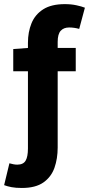

<svg xmlns="http://www.w3.org/2000/svg" viewBox="-48 -733 439 949"><path d="M60 196.1Q29.7 196.1 9 192.1Q-11.7 188.1 -27.6 182.1L-1.5 74.1Q9.1 77.1 18.4 78.9Q27.6 80.8 37.3 80.8Q66.9 80.8 78.5 61.3Q90.1 41.8 90.1 0.8V-521.8Q90.1 -574.6 107.7 -617.9Q125.4 -661.2 165.5 -686.9Q205.7 -712.6 272.6 -712.6Q304.1 -712.6 329.9 -706.9Q355.8 -701.3 371.6 -694.9L343.5 -590.2Q318.2 -597.2 293.7 -597.2Q266.9 -597.2 252 -580.8Q237.1 -564.4 237.1 -526.1V-3.5Q237.1 50.8 221.2 96.3Q205.2 141.7 166.4 168.9Q127.6 196.1 60 196.1ZM17.5 -380.8V-490.5L91.8 -496.1H326.4V-380.8Z"/></svg>

Font: Source Sans 3 VF
Style: Regular
Weight: 200
Designer: Paul D. Hunt
Foundry: Adobe
Version: Version 3.046;hotconv 1.0.118;makeotfexe 2.5.65603